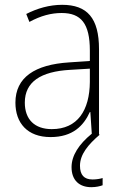

<svg xmlns="http://www.w3.org/2000/svg" viewBox="-20 -559 508 797"><path d="M312 129C312 82 346 41 394 0L391 -1V-355C391 -484 342 -539 238 -539C185 -539 134 -524 89 -501L102 -468C150 -494 193 -505 236 -505C316 -505 353 -462 353 -349V-306L267 -300C125 -291 44 -238 44 -133C44 -49 93 10 190 10C282 10 327 -37 353 -94H355L361 -4C307 40 277 87 277 135C277 189 309 218 359 218C379 218 395 214 406 210V180C397 183 381 186 364 186C329 186 312 167 312 129ZM270 -269 353 -274V-219C352 -101 302 -23 195 -23C124 -23 83 -63 83 -133C83 -220 150 -262 270 -269Z"/></svg>

Font: Noto Sans Myanmar SemiCondensed ExtraLight
Style: Regular
Weight: 200
Width: 4
Designer: Monotype Design Team
Foundry: Monotype Imaging Inc.
Version: Version 2.107